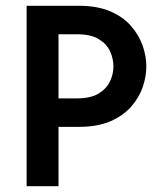

<svg xmlns="http://www.w3.org/2000/svg" viewBox="-20 -645 550 665"><path d="M72.2 0V-625H252.1Q316.7 -625 361.5 -605.9Q406.2 -586.8 433.7 -555.2Q461.1 -523.6 474 -487.2Q486.8 -450.7 486.8 -414.6Q486.8 -379.9 474.3 -343.4Q461.8 -306.9 434 -275.3Q406.2 -243.8 361.8 -224.7Q317.4 -205.6 252.1 -205.6H182.6V0ZM182.6 -304.2H245.8Q293.8 -304.2 321.2 -320.8Q348.6 -337.5 360.8 -362.8Q372.9 -388.2 372.9 -415.3Q372.9 -441 361.5 -466.7Q350 -492.4 322.2 -509.4Q294.4 -526.4 245.8 -526.4H182.6Z"/></svg>

Font: Afacad Flux SemiBold
Style: Regular
Weight: 600
Designer: Kristian Moeller
Foundry: Dicotype
Version: Version 1.100